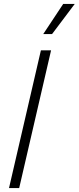

<svg xmlns="http://www.w3.org/2000/svg" viewBox="-20 -961 402 981"><path d="M303 -941H362L246 -787H201ZM241 -704 78 0H26L189 -704Z"/></svg>

Font: Prodigy Sans Light
Style: Italic
Weight: 300
Italic angle: -13°
Designer: Wei Huang
Foundry: Wei Huang
Version: Version 1.003; ttfautohint (v1.8.3)